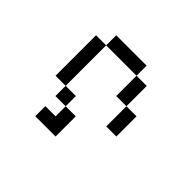

<svg xmlns="http://www.w3.org/2000/svg" viewBox="-59 -668 1117 1117"><g transform="rotate(-45 500.0 -109.0)"><path d="M167 -109.4V-276.4H250V-192.4H333V-276.4H417V-359.4H750V-276.4H833V-26.4H750V-276.4H417V-192.4H333V-109.4ZM750 -26.4V57.6H583V-26.4ZM583 57.6V140.6H417V57.6Z"/></g></svg>

Font: KH Dot kagurazaka 12
Style: Regular
Weight: 400
Designer: Original version for X68000 by Keitarou Hiraki (http://hp.vector.co.jp/authors/VA000874/) / TrueType conversion by Homem
Version: Version 1.00.20150527